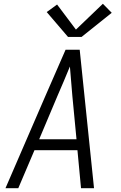

<svg xmlns="http://www.w3.org/2000/svg" viewBox="-20 -999 640 1019"><path d="M9 0 221 -490 328 -735H403L479 0H410L391 -202H163L77 0ZM386 -260 364 -490Q361 -529 357.5 -568Q354 -607 351 -646Q335 -607 318.5 -568Q302 -529 285 -490L188 -260ZM341 -803 228 -935 283 -975 383 -842 526 -979 573 -931 413 -803Z"/></svg>

Font: Iosevka SS04 Lt Ex Obl
Style: Regular
Weight: 300
Width: 7
Italic angle: -9°
Monospace: yes
Designer: Belleve Invis
Foundry: Belleve Invis
Version: Version 19.0.0; ttfautohint (v1.8.4)